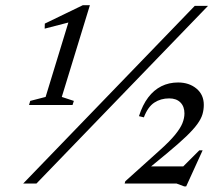

<svg xmlns="http://www.w3.org/2000/svg" viewBox="-20 -692 840 724"><path d="M67.5 0 714.5 -670H764.5L117.5 0ZM647.5 -41 731.5 -125H744L682 11H675L645.5 0H450L452.5 -8.5L582 -125Q620 -159 640 -183.5Q660 -208 667.8 -227.2Q675.5 -246.5 675.5 -264.5Q675.5 -290.5 660.2 -305.8Q645 -321 618 -321Q586 -321 561.8 -305Q537.5 -289 522.5 -249.5L504 -254Q517.5 -296.5 538.8 -324.5Q560 -352.5 588.5 -366.8Q617 -381 651.5 -381Q693 -381 720.8 -358Q748.5 -335 748.5 -296.5Q748.5 -278.5 743.5 -261.2Q738.5 -244 724.2 -224.2Q710 -204.5 682.8 -178.2Q655.5 -152 611 -115L520 -40L524 -64.5H696ZM152 -326.5 248.5 -642 253 -611 148.5 -584 149 -603 292.5 -672.5H319L213 -326.5L258.5 -311.5L253.5 -296H89.5L94 -311.5Z"/></svg>

Font: Newsreader 18pt
Style: Italic
Weight: 400
Italic angle: -17°
Version: Version 1.003